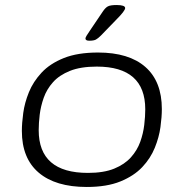

<svg xmlns="http://www.w3.org/2000/svg" viewBox="-20 -738 731 764"><path d="M325 6Q201 6 134 -51Q67 -108 67 -217Q67 -248 72.5 -288.5Q78 -329 95 -371Q112 -413 145.5 -449Q179 -485 234 -507Q289 -529 370 -529Q493 -529 558.5 -471.5Q624 -414 624 -304Q624 -273 618.5 -232.5Q613 -192 596 -150Q579 -108 546 -73Q513 -38 459 -16Q405 6 325 6ZM330 -50Q393 -50 434.5 -67Q476 -84 501 -112Q526 -140 538 -173.5Q550 -207 554 -241Q558 -275 558 -303Q558 -473 365 -473Q301 -473 258.5 -456Q216 -439 191 -411Q166 -383 154 -349Q142 -315 138 -281.5Q134 -248 134 -220Q134 -50 330 -50ZM335 -576Q320 -576 320 -585Q320 -591 337 -615L389 -692Q399 -707 409 -712.5Q419 -718 444 -718Q478 -718 478 -706Q478 -695 443 -660L382 -597Q370 -585 361.5 -580.5Q353 -576 335 -576Z"/></svg>

Font: Asap Expanded Expanded Light
Style: Italic
Weight: 300
Width: 7
Italic angle: -6°
Designer: Pablo Cosgaya
Foundry: Omnibus-Type
Version: Version 3.001; ttfautohint (v1.8.4.7-5d5b)